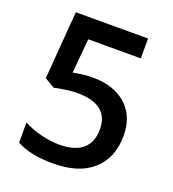

<svg xmlns="http://www.w3.org/2000/svg" viewBox="-132 -815 835 927"><g transform="rotate(20 285.5 -352.0)"><path d="M286.1 -445.8Q394 -445.8 457 -388.7Q520 -331.5 520 -232.9Q520 -118.7 448.5 -54.4Q377 9.8 245.1 9.8Q125.5 9.8 57.1 -28.8V-132.8Q96.7 -110.4 147.9 -98.1Q199.2 -85.9 243.2 -85.9Q320.8 -85.9 361.3 -120.6Q401.9 -155.3 401.9 -222.2Q401.9 -350.1 238.8 -350.1Q215.8 -350.1 182.1 -345.5Q148.4 -340.8 123 -335L71.8 -365.2L99.1 -713.9H470.2V-611.8H200.2L184.1 -435.1Q201.2 -438 225.8 -441.9Q250.5 -445.8 286.1 -445.8Z"/></g></svg>

Font: f42537652928320   
Style: Regular
Weight: 600
Foundry: Ascender Corporation
Version: Version 1.10